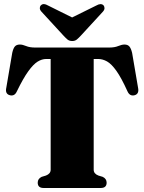

<svg xmlns="http://www.w3.org/2000/svg" viewBox="-20 -937 720 957"><path d="M156 -700H523.5Q551.5 -700 569.2 -707.5Q587 -715 600.5 -715Q616.5 -715 624.8 -705.5Q633 -696 638.5 -673.5L668 -500.5Q675 -468 649.5 -462Q626.5 -457 615.5 -481.5Q585 -549 560.2 -583.8Q535.5 -618.5 513.5 -630.8Q491.5 -643 469.5 -643H447V-91Q447 -71 470.5 -62L492 -55.5Q511.5 -46 511.5 -26.5Q511.5 0 482 0H197.5Q168 0 168 -26.5Q168 -46 187.5 -55.5L209 -62Q232.5 -71 232.5 -91V-643H210Q189 -643 167.5 -629.8Q146 -616.5 120.8 -581.5Q95.5 -546.5 64 -481.5Q53 -457 30.5 -462Q4 -468 11.5 -500.5L41 -673.5Q46 -696 54.2 -705.5Q62.5 -715 79 -715Q92.5 -715 110.2 -707.5Q128 -700 156 -700ZM384 -760.5Q372.5 -748 363.2 -740.2Q354 -732.5 340 -732.5Q325.5 -732.5 316.2 -740.2Q307 -748 295.5 -760.5L186.5 -879Q178 -888.5 178.5 -897.5Q179 -906.5 184.5 -911Q197 -923 219.5 -909.5L339.5 -850L460 -909.5Q482.5 -922.5 495.5 -911Q500 -906.5 500.8 -897.5Q501.5 -888.5 493 -879Z"/></svg>

Font: Fraunces 144pt S050 Black
Style: Regular
Weight: 900
Version: Version 1.000; ttfautohint (v1.8.3)